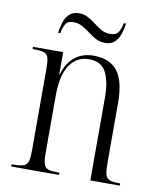

<svg xmlns="http://www.w3.org/2000/svg" viewBox="-81 -781 700 846"><g transform="rotate(10 268.5 -358.5)"><path d="M27 0V-10H36Q66 -10 81 -15.5Q96 -21 100.5 -37.5Q105 -54 105 -87V-451Q105 -484 100.5 -500Q96 -516 81.5 -521Q67 -526 38 -526H30V-536H165V-436H167Q182 -489 216.5 -516.5Q251 -544 300 -544Q373 -544 407.5 -499.5Q442 -455 442 -359V-87Q442 -54 446.5 -37.5Q451 -21 465 -15.5Q479 -10 507 -10H513V0H381V-371Q381 -445 359 -485Q337 -525 284 -525Q228 -525 197 -478.5Q166 -432 166 -342V-86Q166 -53 171 -36.5Q176 -20 190 -15Q204 -10 234 -10H241V0ZM339 -608Q316 -608 297.5 -618Q279 -628 262 -641Q245 -654 227 -664Q209 -674 188 -674Q161 -674 151.5 -657Q142 -640 138 -616H128Q131 -640 138.5 -663.5Q146 -687 162 -702Q178 -717 205 -717Q227 -717 245.5 -707Q264 -697 280.5 -684Q297 -671 314.5 -661Q332 -651 354 -651Q382 -651 392 -668Q402 -685 406 -708H416Q413 -684 405 -660.5Q397 -637 381.5 -622.5Q366 -608 339 -608Z"/></g></svg>

Font: Noto Serif Display Condensed Light
Style: Regular
Weight: 300
Width: 3
Designer: Monotype Design Team
Foundry: Monotype Imaging Inc.
Version: Version 2.009